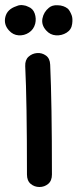

<svg xmlns="http://www.w3.org/2000/svg" viewBox="-46 -741 311 769"><path d="M95 -646Q100 -667 93 -687Q86 -707 67 -714Q58 -719 47 -720Q41 -721 34.5 -720.5Q28 -720 19 -716Q-17 -704 -24.5 -673.5Q-32 -643 -10 -619Q6 -601 28.5 -599.5Q51 -598 70 -610.5Q89 -623 95 -646ZM243 -645Q246 -667 241 -680Q234 -698 226 -706Q217 -713 208 -716Q197 -720 184 -720Q163 -721 150 -710Q129 -693 124 -667Q119 -641 139 -619Q155 -601 178 -599.5Q201 -598 220.5 -610Q240 -622 243 -645ZM62 -42Q62 -17 77 -4.5Q92 8 112 8Q132 8 147 -4.5Q162 -17 162 -42Q162 -329 155 -482Q154 -507 138 -518.5Q122 -530 102.5 -528.5Q83 -527 68.5 -514Q54 -501 55 -476Q62 -337 62 -42Z"/></svg>

Font: Balsamiq Sans
Style: Regular
Weight: 400
Designer: Michael Angeles
Foundry: Balsamiq SRL
Version: Version 1.020; ttfautohint (v1.8.4.7-5d5b);gftools[0.9.26]